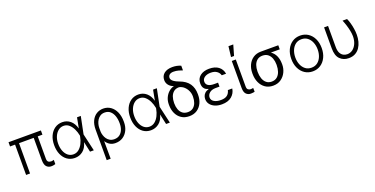

<svg xmlns="http://www.w3.org/2000/svg" viewBox="-26 -1707 5563 2850"><g transform="rotate(-20 2756.0 -282.0)"><path d="M537.3 -545.5V-478.7H463.1V-123.2Q463.1 -96.2 473.4 -83.1Q483.7 -70 498.2 -65.9Q512.8 -61.8 525.2 -61.4Q536.6 -61.8 549.4 -64.6Q562.1 -67.5 567.8 -70V-3.2Q560 -0.7 543.3 3.4Q526.6 7.5 501.4 7.5Q458.5 7.5 429 -22.4Q399.5 -52.2 399.5 -129.3V-478.7H167.6V0H105.1V-478.7H25.9V-545.5Z M871.8 11.4Q804 10.3 753.6 -25.7Q703.1 -61.8 675.2 -125.5Q647.4 -189.3 647.4 -272.4Q647.4 -355.1 676.1 -418.1Q704.9 -481.2 756.4 -516.9Q807.9 -552.6 875.4 -552.6Q947.8 -552.6 1000.9 -508Q1054 -463.4 1076.3 -380.3L1108 -545.5H1167.6L1112.2 -272.7L1174.7 0H1115.1L1079.9 -162.3H1079.5Q1056.8 -74.6 1000.9 -31.2Q945 12.1 871.8 11.4ZM1055.8 -273.4 1053.6 -283.7Q1044.4 -333.1 1021.3 -381.7Q998.2 -430.4 961.8 -462.5Q925.4 -494.7 875.4 -494.7Q828.5 -494.7 791.2 -465.4Q753.9 -436.1 732.2 -385.5Q710.6 -334.9 710.6 -271.3Q710.6 -206.7 730.6 -155.9Q750.7 -105.1 786.9 -75.8Q823.2 -46.5 871.8 -46.5Q920.5 -46.5 957.6 -76.7Q994.7 -106.9 1019.2 -156.1Q1043.7 -205.3 1053.6 -261.7Z M1304.7 203.1V-277Q1304.7 -361.5 1333.1 -418.9Q1361.5 -476.2 1409.4 -505.3Q1457.4 -534.4 1515.3 -534.4Q1581.3 -534.4 1631.7 -498.9Q1682.2 -463.4 1710.6 -399.3Q1739 -335.2 1739 -250V-240.1Q1739 -168.3 1711.5 -111.9Q1683.9 -55.4 1633.9 -22.7Q1583.8 9.9 1515.3 9.9Q1465.6 9.9 1428.3 -12.6Q1391 -35.2 1365.4 -75.3L1367.2 203.1ZM1364.3 -220.9Q1366.1 -195 1375.4 -165.3Q1384.6 -135.7 1402.9 -109.6Q1421.2 -83.5 1450.1 -66.8Q1479 -50.1 1520.2 -50.1Q1570.7 -50.4 1604.4 -76Q1638.1 -101.6 1655.4 -144.7Q1672.6 -187.9 1672.6 -240.1V-250Q1672.6 -310 1655.5 -360.4Q1638.5 -410.9 1604 -441.4Q1569.6 -471.9 1516.7 -471.9Q1475.9 -471.9 1446.9 -453.8Q1418 -435.7 1399.5 -406.8Q1381 -377.8 1372.5 -345.2Q1364 -312.5 1364 -283.7Z M2073.2 11.4Q2005.3 10.3 1954.9 -25.7Q1904.5 -61.8 1876.6 -125.5Q1848.7 -189.3 1848.7 -272.4Q1848.7 -355.1 1877.5 -418.1Q1906.2 -481.2 1957.7 -516.9Q2009.2 -552.6 2076.7 -552.6Q2149.1 -552.6 2202.2 -508Q2255.3 -463.4 2277.7 -380.3L2309.3 -545.5H2369L2313.6 -272.7L2376.1 0H2316.4L2281.2 -162.3H2280.9Q2258.2 -74.6 2202.2 -31.2Q2146.3 12.1 2073.2 11.4ZM2257.1 -273.4 2255 -283.7Q2245.7 -333.1 2222.7 -381.7Q2199.6 -430.4 2163.2 -462.5Q2126.8 -494.7 2076.7 -494.7Q2029.8 -494.7 1992.5 -465.4Q1955.3 -436.1 1933.6 -385.5Q1911.9 -334.9 1911.9 -271.3Q1911.9 -206.7 1932 -155.9Q1952.1 -105.1 1988.3 -75.8Q2024.5 -46.5 2073.2 -46.5Q2121.8 -46.5 2158.9 -76.7Q2196 -106.9 2220.5 -156.1Q2245 -205.3 2255 -261.7Z M2512.8 -620.7Q2512.8 -686.4 2560 -724.4Q2607.2 -762.4 2691.1 -762.8Q2729.8 -762.4 2761 -755.9Q2792.3 -749.3 2823.9 -735.8V-661.9Q2801.8 -671.2 2763.1 -681.6Q2724.4 -692.1 2684.7 -692.1Q2642.8 -692.1 2620.4 -673.7Q2598 -655.2 2598 -623.6Q2598 -610.8 2607.2 -594.8Q2616.5 -578.8 2642 -561.3Q2667.6 -543.7 2716.3 -525.6Q2819.6 -487.9 2865.6 -420.1Q2911.6 -352.3 2911.2 -255.7V-245.7Q2911.6 -173.3 2884.2 -115.4Q2856.9 -57.5 2805.8 -23.8Q2754.6 9.9 2683.2 9.9Q2610.4 9.9 2558.9 -24.1Q2507.5 -58.2 2480.5 -116.8Q2453.5 -175.4 2453.5 -248.6V-258.5Q2453.5 -316.1 2475.3 -364Q2497.2 -411.9 2533.6 -444.2Q2570 -476.6 2613.6 -487.2L2614 -490.1Q2566.8 -506.7 2539.8 -541.2Q2512.8 -575.6 2512.8 -620.7ZM2534.8 -253.2V-242.9Q2534.8 -191.8 2550.4 -149Q2566.1 -106.2 2598.9 -80.4Q2631.7 -54.7 2683.2 -54.3Q2734 -54.7 2766.5 -80.4Q2799 -106.2 2814.6 -149Q2830.3 -191.8 2830.3 -242.9V-253.2Q2830.3 -296.2 2811.8 -337.4Q2793.3 -378.6 2760.3 -408.6Q2727.3 -438.6 2683.2 -447.4Q2631.4 -447.4 2598.5 -420.6Q2565.7 -393.8 2550.2 -349.6Q2534.8 -305.4 2534.8 -253.2Z M3251.1 -283.7V-250H3189.6Q3126.4 -249.6 3091.8 -219.1Q3057.2 -188.6 3057.5 -148.1Q3057.2 -105.5 3098.2 -80.4Q3139.2 -55.4 3205.3 -55.4Q3267.8 -55.4 3302.6 -81Q3337.4 -106.5 3350.1 -159.4H3419.7Q3408.7 -84.5 3351.7 -37.3Q3294.7 9.9 3196.7 9.9Q3136 9.9 3089 -9.9Q3041.9 -29.8 3014.9 -65.3Q2987.9 -100.9 2987.9 -147.7Q2987.9 -167.3 2995.2 -191.4Q3002.5 -215.6 3024.5 -237.2Q3046.5 -258.9 3090.2 -271.7Q3048.7 -283 3029.1 -303.1Q3009.6 -323.2 3003.9 -346.4Q2998.2 -369.7 2998.2 -391Q2997.9 -466.6 3052.2 -509.6Q3106.5 -552.6 3195.3 -552.6Q3287.3 -552.6 3341.8 -511.2Q3396.3 -469.8 3408.7 -396.7H3340.2Q3329.5 -436.8 3293.5 -462.9Q3257.5 -489 3197.8 -489Q3137.8 -489 3100.5 -463.2Q3063.2 -437.5 3063.6 -394.9Q3063.2 -357.6 3094.3 -335Q3125.4 -312.5 3189.6 -312.5H3251.1Z M3552.6 -545.5H3616.1V-118.3Q3616.1 -82.4 3634.1 -68.9Q3652 -55.4 3674 -55.4Q3686.8 -55.4 3698.5 -57.5Q3710.2 -59.7 3714.1 -61.1L3715.6 -0.4Q3708.1 1.8 3692.6 4.4Q3677.2 7.1 3654.1 7.1Q3610.1 7.1 3581.3 -22.5Q3552.6 -52.2 3552.6 -118.3ZM3561.8 -603.3 3581.3 -768.5H3657.3L3609.7 -603.3Z M3777 -258.5V-269.9Q3777 -343 3804.7 -401.5Q3832.4 -459.9 3883.7 -494.1Q3935 -528.4 4005.7 -528.4Q4007.1 -528.4 4008.5 -528.4H4280.9V-464.1H4140.3Q4189.3 -431.1 4214 -376.1Q4238.6 -321 4238.6 -248.6V-238.6Q4238.6 -176.5 4211.1 -119.7Q4183.6 -62.9 4131.9 -26.5Q4080.3 9.9 4007.1 9.9Q3935.4 9.9 3883.9 -25.6Q3832.4 -61.1 3804.7 -122Q3777 -182.9 3777 -258.5ZM3858 -269.9V-258.5Q3858 -204.2 3873.6 -157.7Q3889.2 -111.2 3922.4 -82.9Q3955.6 -54.7 4007.1 -54.3Q4059.3 -54.7 4092.7 -82.9Q4126.1 -111.2 4142 -157.7Q4158 -204.2 4158 -258.5V-269.9Q4158 -321.7 4141.9 -365.9Q4125.7 -410.2 4092.2 -437.1Q4058.6 -464.1 4005.7 -464.1Q3954.5 -464.1 3921.7 -437.1Q3888.8 -410.2 3873.4 -365.9Q3858 -321.7 3858 -269.9Z M4632.8 11.4Q4562.1 11.4 4508 -24.5Q4453.8 -60.4 4423.3 -123.8Q4392.8 -187.1 4392.8 -270.2Q4392.8 -354 4423.3 -417.6Q4453.8 -481.2 4508 -517Q4562.1 -552.9 4632.8 -552.9Q4703.5 -552.9 4757.6 -517Q4811.8 -481.2 4842.3 -417.6Q4872.9 -354 4872.9 -270.2Q4872.9 -187.1 4842.3 -123.8Q4811.8 -60.4 4757.6 -24.5Q4703.5 11.4 4632.8 11.4ZM4632.8 -46.5Q4689.6 -46.5 4728.9 -77.1Q4768.1 -107.6 4788.7 -158.4Q4809.3 -209.2 4809.3 -270.2Q4809.3 -331.3 4788.7 -382.5Q4768.1 -433.6 4728.9 -464.5Q4689.6 -495.4 4632.8 -495.4Q4576.3 -495.4 4536.9 -464.5Q4497.5 -433.6 4476.9 -382.5Q4456.3 -331.3 4456.3 -270.2Q4456.3 -209.2 4476.9 -158.4Q4497.5 -107.6 4536.9 -77.1Q4576.3 -46.5 4632.8 -46.5Z M5010.7 -545.5H5073.2V-213.1Q5073.2 -153.8 5091.4 -118.6Q5109.7 -83.5 5138.7 -68.2Q5167.6 -52.9 5199.6 -52.9Q5248.6 -52.9 5286.8 -82Q5324.9 -111.2 5346.8 -161.9Q5368.6 -212.7 5368.6 -277Q5368.3 -316.4 5358.8 -363.5Q5349.4 -410.5 5334.5 -457.7Q5319.6 -505 5302.2 -545.5H5373.2Q5388.1 -515.6 5401.1 -470.2Q5414.1 -424.7 5422.2 -373.9Q5430.4 -323.2 5430 -277Q5430 -222.7 5416.9 -171.3Q5403.8 -120 5376.2 -79Q5348.7 -38 5305.4 -14Q5262.1 9.9 5202.1 9.9Q5117.9 9.9 5064.1 -44Q5010.3 -98 5010.7 -214.5Z"/></g></svg>

Font: Inter UI Light
Style: Regular
Weight: 300
Designer: Rasmus Andersson
Foundry: rsms
Version: 3.2;8d6f07862